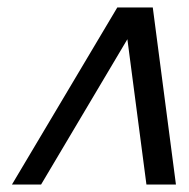

<svg xmlns="http://www.w3.org/2000/svg" viewBox="-20 -494 506 514"><path d="M451 0H372L321 -389L90 0H12L294 -474H389Z"/></svg>

Font: Coval
Style: Light Italic
Weight: 300
Foundry: Context Ltd
Version: Version 001.000